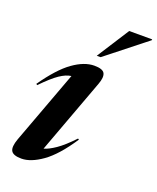

<svg xmlns="http://www.w3.org/2000/svg" viewBox="-139 -816 747 911"><g transform="rotate(20 235.0 -360.0)"><path d="M32.5 -68 169.5 -437.5Q143.5 -434.5 112 -413.2Q80.5 -392 31.5 -341.5L25.5 -345.5Q91 -439.5 148 -480.2Q205 -521 255.5 -521Q298 -521 307.5 -502.8Q317 -484.5 303 -447L163 -68.5Q187 -75 220.5 -97.8Q254 -120.5 300.5 -169.5L306 -166Q243 -70.5 185 -29.2Q127 12 80 12Q38.5 12 27.8 -6.5Q17 -25 32.5 -68ZM249.5 -569 354 -732H470L469.5 -727.5L269 -569Z"/></g></svg>

Font: Newsreader 72pt SemiBold
Style: Italic
Weight: 600
Italic angle: -17°
Designer: Hugues Gentile
Foundry: Production Type
Version: Version 1.003; ttfautohint (v1.8.3)